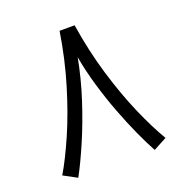

<svg xmlns="http://www.w3.org/2000/svg" viewBox="-118 -732 818 855"><g transform="rotate(-20 291.0 -304.0)"><path d="M255.4 -626.5H326.7Q346.7 -498.5 381.3 -383.1Q416 -267.6 456.8 -174.1Q497.6 -80.6 535.6 -17.1L472.2 17.1Q449.2 -24.9 423.1 -82.3Q397 -139.6 371.6 -206.5Q346.2 -273.4 325 -345.2Q303.7 -417 291 -488.3Q273.4 -393.6 242.4 -298.3Q211.4 -203.1 176 -121.1Q140.6 -39.1 109.9 17.1L46.4 -17.1Q84 -80.6 124.8 -174.1Q165.5 -267.6 200.4 -383.1Q235.4 -498.5 255.4 -626.5Z"/></g></svg>

Font: Vazirmatn UI Light
Style: Regular
Weight: 300
Designer: Saber Rastikerdar
Foundry: Saber Rastikerdar
Version: Version 33.003